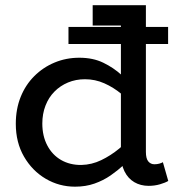

<svg xmlns="http://www.w3.org/2000/svg" viewBox="-20 -706 690 740"><path d="M269.2 13.5Q208.1 13.5 156.1 -17.1Q104.2 -47.7 72.5 -102.4Q40.9 -157 40.9 -228.9Q40.9 -285.6 59.6 -332.3Q78.3 -378.9 112.1 -412.6Q145.9 -446.4 190.3 -464.9Q234.7 -483.5 285.7 -483.5Q338.5 -483.5 378.2 -464.2Q418 -444.9 448.5 -416.9Q478.9 -388.9 502.1 -360.9V-290.2Q478.4 -318.8 447.9 -344Q417.5 -369.2 382.1 -384.9Q346.7 -400.6 307.6 -400.6Q272.1 -400.6 242 -388Q211.9 -375.4 189.7 -352.8Q167.4 -330.3 155.3 -298.8Q143.1 -267.2 143.1 -229.8Q143.1 -181.9 162.3 -145.4Q181.5 -108.9 215.5 -89.3Q249.5 -69.8 293.4 -70.2Q333.9 -71.2 370.2 -88.8Q406.6 -106.3 439.1 -133Q471.7 -159.8 499.2 -187.2V-111.1Q480.7 -92 457.4 -70.6Q434.1 -49.3 406.3 -29.9Q378.4 -10.5 344.3 1.5Q310.3 13.5 269.2 13.5ZM552.9 10.3Q521.8 10.3 497.6 -3.9Q473.4 -18.1 459.7 -45.8Q446 -73.5 446 -113.1V-686H542.3V-120.8Q542.3 -94.9 551.5 -83.9Q560.8 -72.9 574.8 -72.9Q585.5 -72.9 594 -75.3Q602.5 -77.7 607.8 -80.9L628.5 -8.6Q616.8 -1.6 596.5 4.3Q576.1 10.3 552.9 10.3ZM243.9 -536.5V-602.3H627.9V-536.5ZM337.2 -607.6V-686H533.5V-607.6Z"/></svg>

Font: BioRhyme ExtraBold
Style: Regular
Weight: 800
Designer: Aoife Mooney
Foundry: Aoife Mooney Type
Version: Version 1.600;gftools[0.9.33]